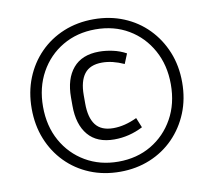

<svg xmlns="http://www.w3.org/2000/svg" viewBox="-82 -808 1008 935"><g transform="rotate(-10 422.0 -340.0)"><path d="M439 37Q358 37 290 9Q222 -19 172 -70Q122 -121 94.5 -189.5Q67 -258 67 -340Q67 -422 94.5 -490.5Q122 -559 172 -610Q222 -661 290 -689Q358 -717 439 -717Q519 -717 587 -689Q655 -661 705 -610Q755 -559 783 -490.5Q811 -422 811 -340Q811 -258 783 -189.5Q755 -121 705 -70Q655 -19 587 9Q519 37 439 37ZM439 -13Q531 -13 602 -55Q673 -97 714 -170.5Q755 -244 755 -340Q755 -435 714 -509Q673 -583 602 -625Q531 -667 439 -667Q348 -667 276.5 -625Q205 -583 164 -509Q123 -435 123 -340Q123 -244 164 -170.5Q205 -97 276.5 -55Q348 -13 439 -13ZM328 -361V-320Q328 -250 355.5 -214Q383 -178 443 -178Q499 -178 560 -207L580 -158Q512 -123 438 -123Q353 -123 309 -175Q265 -227 265 -320V-361Q265 -453 309 -505Q353 -557 438 -557Q470 -557 505 -549.5Q540 -542 571 -525L551 -476Q494 -502 443 -502Q383 -502 355.5 -466Q328 -430 328 -361Z"/></g></svg>

Font: Inria Sans Light
Style: Italic
Weight: 300
Italic angle: -10°
Designer: Black Foundry Team
Foundry: Black Foundry
Version: Version 1.2; ttfautohint (v1.8.3)